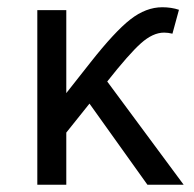

<svg xmlns="http://www.w3.org/2000/svg" viewBox="-20 -510 536 530"><path d="M83 0V-482H163V-253L230 -338Q297 -423 340 -456.5Q383 -490 428 -490Q453 -490 474 -483L456 -417Q444 -420 433 -420Q402 -420 369 -390.5Q336 -361 276 -285L487 0H387L227 -224L163 -144V0Z"/></svg>

Font: Cantarell
Style: Regular
Weight: 400
Designer: Dave Crossland, Nikolaus Waxweiler, Florian Fecher, Jacques Le Bailly, Eben Sorkin, Alexei Vanyashin, Alexios Zavras, Em
Version: Version 0.303